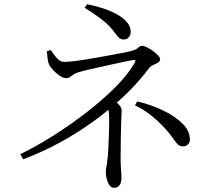

<svg xmlns="http://www.w3.org/2000/svg" viewBox="-20 -835 1040 909"><path d="M76 -105Q152 -142 233.5 -193.5Q315 -245 391 -304Q467 -363 526.5 -422.5Q586 -482 617 -537Q622 -546 621 -549Q620 -552 610 -551Q599 -549 574.5 -544Q550 -539 519 -532Q488 -525 455.5 -518Q423 -511 395.5 -504.5Q368 -498 352 -493Q337 -489 328 -482.5Q319 -476 312 -470.5Q305 -465 293 -465Q280 -465 263.5 -476Q247 -487 233 -501.5Q219 -516 212 -530Q208 -539 205.5 -557Q203 -575 202 -592L220 -598Q228 -587 237.5 -574Q247 -561 258 -551.5Q269 -542 285 -542Q302 -542 335 -546Q368 -550 408 -557Q448 -564 487 -571Q526 -578 557 -584Q588 -590 603 -594Q619 -598 626.5 -603.5Q634 -609 639.5 -613.5Q645 -618 652 -618Q662 -618 676 -611Q690 -604 704.5 -593.5Q719 -583 728.5 -572.5Q738 -562 738 -554Q738 -545 727.5 -538.5Q717 -532 705 -527Q693 -522 687 -514Q639 -449 574 -386.5Q509 -324 431.5 -267Q354 -210 267.5 -162.5Q181 -115 90 -81ZM519 54Q506 54 497.5 41Q489 28 485 11Q481 -6 481 -19Q481 -33 483.5 -44Q486 -55 489 -84Q491 -94 492 -118Q493 -142 494.5 -171Q496 -200 496.5 -228.5Q497 -257 497 -276Q497 -301 493.5 -314Q490 -327 481 -340L508 -367Q521 -358 532 -349.5Q543 -341 549.5 -331.5Q556 -322 556 -311Q556 -302 555 -288Q554 -274 553.5 -249.5Q553 -225 552 -185Q551 -145 551 -83Q551 -59 553 -33.5Q555 -8 555 9Q555 20 552 30Q549 40 541 47Q533 54 519 54ZM847 -142Q833 -142 824.5 -149Q816 -156 804 -173Q780 -208 750.5 -238.5Q721 -269 688.5 -294Q656 -319 619 -336L630 -355Q697 -339 753.5 -311.5Q810 -284 844.5 -249.5Q879 -215 879 -174Q879 -161 870 -151.5Q861 -142 847 -142ZM565 -648Q555 -648 547 -653.5Q539 -659 532 -669Q525 -679 515 -691Q492 -720 459 -745Q426 -770 381 -798L392 -815Q429 -808 466 -796Q503 -784 533 -767.5Q563 -751 581 -730Q599 -709 599 -683Q599 -670 590 -659Q581 -648 565 -648Z"/></svg>

Font: Noto Serif SC ExtraLight
Style: Regular
Weight: 400
Version: Version 2.002-H1;hotconv 1.1.0;makeotfexe 2.6.0